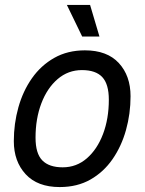

<svg xmlns="http://www.w3.org/2000/svg" viewBox="-20 -746 586 778"><path d="M222 12Q132 12 84 -40Q36 -92 36 -174Q36 -245 54.5 -311Q73 -377 109.5 -429Q146 -481 200 -511.5Q254 -542 324 -542Q414 -542 461.5 -490.5Q509 -439 509 -356Q509 -285 490.5 -219Q472 -153 436 -101Q400 -49 346.5 -18.5Q293 12 222 12ZM234 -68Q290 -68 332 -104.5Q374 -141 397.5 -203Q421 -265 421 -342Q421 -405 394.5 -433.5Q368 -462 312 -462Q256 -462 213.5 -425.5Q171 -389 147.5 -327Q124 -265 124 -188Q124 -124 151.5 -96Q179 -68 234 -68ZM313 -598 251 -726H345L383 -598Z"/></svg>

Font: Geist
Style: Italic
Weight: 400
Italic angle: -12°
Designer: Basement.studio, Andrés Briganti, Mateo Zaragoza
Foundry: Basement.studio, Vercel, Andrés Briganti, Guido Ferreyra, Mateo Zaragoza
Version: Version 1.500